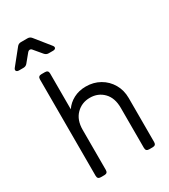

<svg xmlns="http://www.w3.org/2000/svg" viewBox="-268 -1110 1077 1222"><g transform="rotate(-30 271.0 -499.5)"><path d="M101 0Q77 0 77 -24V-733Q77 -757 101 -757H128Q152 -757 152 -733V-470Q176 -506 216 -527Q256 -548 306 -548Q363 -548 408.5 -522Q454 -496 480.5 -450.5Q507 -405 507 -348V-24Q507 0 483 0H456Q432 0 432 -24V-319Q432 -392 392.5 -432.5Q353 -473 293 -473Q233 -473 192.5 -432Q152 -391 152 -319V-24Q152 0 128 0ZM-9 -849Q-24 -849 -29 -857.5Q-34 -866 -24 -878L62 -985Q73 -999 91 -999H139Q157 -999 168 -985L254 -878Q264 -866 259.5 -857.5Q255 -849 240 -849H208Q191 -849 179 -863L132 -919Q125 -929 115.5 -929Q106 -929 98 -919L52 -863Q41 -849 23 -849Z"/></g></svg>

Font: Pitagon Sans Text
Style: Regular
Weight: 400
Designer: Travis Tran
Foundry: Pitagon
Version: Version 1.001; ttfautohint (v1.8.4.7-5d5b);gftools[0.9.26]